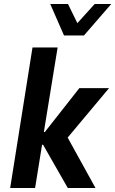

<svg xmlns="http://www.w3.org/2000/svg" viewBox="-20 -943 578 963"><path d="M31 0 143 -705H269L200 -281H205L378 -501H527L306 -237L305 -279L459 0H320L196 -217H191L156 0ZM301 -765 232 -923H321L368 -827L455 -923H538L401 -765Z"/></svg>

Font: Nunito Sans 7pt Condensed
Style: Bold Italic
Weight: 700
Width: 3
Italic angle: -9°
Designer: Vernon Adams
Foundry: Vernon Adams
Version: Version 3.101;gftools[0.9.27]